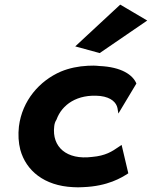

<svg xmlns="http://www.w3.org/2000/svg" viewBox="-20 -789 658 832"><path d="M306 -588 412 -559 618 -700 501 -769ZM489 -321 493 -297 571 -427C556 -464 507 -499 410 -503C394 -505 376 -505 360 -504C320 -502 280 -494 244 -479C151 -439 76 -353 62 -241C58 -205 60 -171 68 -140C93 -49 172 16 296 22C310 23 326 23 340 22C447 18 507 -19 536 -38L507 -161L495 -153C466 -133 438 -114 379 -109C269 -95 204 -152 215 -242C216 -252 219 -262 225 -271C248 -335 314 -383 415 -373C463 -367 484 -344 489 -321Z"/></svg>

Font: Bluebird
Style: SfBdExtObl
Weight: 700
Designer: Jasper
Foundry: Cannot Into Space Fonts
Version: Version 0.98